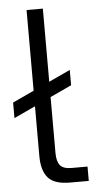

<svg xmlns="http://www.w3.org/2000/svg" viewBox="-78 -754 413 787"><g transform="rotate(-5 128.0 -360.0)"><path d="M129 -720V-419L217 -460V-397L129 -356V-126Q129 -92 142 -75.5Q155 -59 189 -59H255V0H178Q113 0 87.5 -30Q62 -60 62 -119V-324L-26 -283V-347L62 -388V-720Z"/></g></svg>

Font: Aspekta 300
Style: Regular
Weight: 300
Designer: Ivo Dolenc
Version: Version 2.000